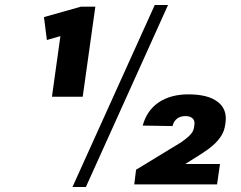

<svg xmlns="http://www.w3.org/2000/svg" viewBox="-20 -730 952 760"><path d="M307.4 -347.1H185.6L224 -622.1L258.1 -598.5L165.6 -571.6L154 -662.3L300.3 -703.6H357.4ZM592.5 -710.1H645.1L320 10.1H266.9ZM518.6 -58.2 697.6 -167.1Q716.7 -180.8 727.1 -190.4Q737.4 -200 742.4 -208.9Q747.3 -217.8 748.3 -228.1L749.3 -235.1Q752.2 -251.8 742.6 -261.2Q733.1 -270.5 713.9 -270.5Q694.2 -270.5 681.1 -260.6Q668.1 -250.7 662.7 -231L544.9 -232.9Q561 -292.7 608 -324.6Q655.1 -356.5 726.1 -356.5Q803.2 -356.5 841.6 -327Q880.1 -297.5 872.6 -244.3L871.6 -237.4Q868.6 -213.2 856.3 -193.2Q843.9 -173.2 823.8 -155.4Q803.7 -137.7 776.6 -120.7L614.9 -18.8L634.3 -80.9H850.8L839.2 0H511.5Z"/></svg>

Font: Pathway Extreme 8pt Thin
Style: Italic
Weight: 100
Italic angle: -8°
Designer: Eduardo Rodriguez Tunni
Foundry: Eduardo Rodriguez Tunni
Version: Version 1.000